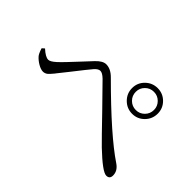

<svg xmlns="http://www.w3.org/2000/svg" viewBox="-99 -978 1201 1201"><g transform="rotate(45 502.0 -377.5)"><path d="M899 -70Q865 -70 755 -175Q720 -209 590 -344Q488 -449 454 -483Q428 -508 410 -508Q392 -508 372 -485Q352 -462 277 -366Q239 -318 226 -302Q224 -299 220 -294Q200 -270 191 -262Q176 -250 159 -250Q140 -250 114 -265Q90 -279 73 -298Q62 -310 51 -344Q50 -347 50 -348L66 -362Q105 -326 130 -326Q147 -326 177 -353Q206 -379 287 -467Q329 -513 342 -526Q377 -563 407 -563Q448 -563 486 -524Q744 -266 889 -169Q929 -142 929 -101Q929 -70 899 -70ZM740 -685Q787 -685 820 -652Q853 -619 853 -572Q853 -525 820 -491.5Q787 -458 740 -458Q693 -458 659.5 -491.5Q626 -525 626 -572Q626 -619 659.5 -652Q693 -685 740 -685ZM740 -491Q773 -491 796.5 -514.5Q820 -538 820 -572Q820 -605 796.5 -628.5Q773 -652 739.5 -652Q706 -652 682.5 -628.5Q659 -605 659 -572Q659 -538 682.5 -514.5Q706 -491 740 -491Z"/></g></svg>

Font: Cactus Classical Serif
Style: Regular
Weight: 400
Designer: Henry Chan (via Glyphwiki)、田海東、宇文滿月
Foundry: Moonlit Owen
Version: Version 1.000